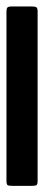

<svg xmlns="http://www.w3.org/2000/svg" viewBox="210 -268 139 610"><g transform="rotate(90 280.0 37.5)"><path d="M241 -12Q230.5 -12 227.8 -8.2Q225 -4.5 225 7V68.5Q225 80.5 228.2 83.8Q231.5 87 244 87H548Q560.5 87 562.8 83.2Q565 79.5 565 67.5V6Q565 -5 562.5 -8.5Q560 -12 549 -12ZM11 -12Q0.5 -12 -2.2 -8.2Q-5 -4.5 -5 7V68.5Q-5 80.5 -1.8 83.8Q1.5 87 14 87H318Q330.5 87 332.8 83.2Q335 79.5 335 67.5V6Q335 -5 332.5 -8.5Q330 -12 319 -12Z"/></g></svg>

Font: Besley ExtraBold
Style: Regular
Weight: 800
Designer: Owen Earl
Foundry: indestructible type*
Version: Version 2.001